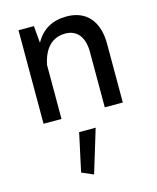

<svg xmlns="http://www.w3.org/2000/svg" viewBox="-124 -604 832 1019"><g transform="rotate(-15 291.5 -95.0)"><path d="M200.7 301.8 264.6 329.6 336.9 91.8H246.1ZM173.8 -295.9C190.9 -384.3 237.8 -432.6 309.6 -432.6C375.5 -432.6 411.6 -384.8 411.6 -304.7V0H510.7V-322.8C510.7 -445.8 449.2 -518.6 339.8 -518.6C261.2 -518.6 204.1 -485.8 168 -419.9L159.7 -513.7H75.2V0H173.8Z"/></g></svg>

Font: Estedad Medium
Style: Regular
Weight: 500
Designer: Amin Abedi
Version: Version 7.3